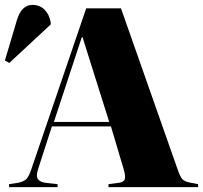

<svg xmlns="http://www.w3.org/2000/svg" viewBox="-45 -764 829 784"><path d="M-8 0V-12L25 -17Q44 -20 57.5 -28.5Q71 -37 83 -73L307 -730H449L679 -76Q690 -43 699.5 -32.5Q709 -22 733 -18L764 -12V0H398V-12L436 -17Q459 -19 464 -30.5Q469 -42 460 -73L408 -248H167L111 -75Q101 -45 110 -32.5Q119 -20 144 -17L190 -12V0ZM175 -266H401L292 -612H289ZM-7 -507 -25 -517 25 -685Q44 -744 87 -744Q117 -744 136.5 -725Q156 -706 162 -673V-664Z"/></svg>

Font: Literata 72pt ExtraBold
Style: Regular
Weight: 800
Designer: Latin by Veronika Burian and Jose Scaglione. Greek by Irene Vlachou. Cyrillic by Vera Evstafieva.
Foundry: TypeTogether
Version: Version 3.002